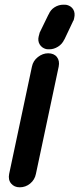

<svg xmlns="http://www.w3.org/2000/svg" viewBox="-20 -788 338 818"><path d="M116 -504Q121 -529 141.5 -545Q162 -561 185 -561Q210 -561 222.5 -545Q235 -529 230 -504L133 -47Q128 -22 108.5 -6Q89 10 64 10Q41 10 27.5 -6Q14 -22 19 -47ZM187 -727V-726Q195 -746 212.5 -757Q230 -768 250 -768Q260 -768 265 -767Q284 -762 292.5 -747Q301 -732 296 -711Q295 -708 294.5 -704.5Q294 -701 290 -696L291 -697L254 -619V-620Q245 -600 227 -589Q209 -578 191 -578Q180 -578 176 -579Q158 -584 149 -599Q140 -614 145 -634Q147 -640 147 -641L149 -649Z"/></svg>

Font: VDS
Style: Bold Italic
Weight: 700
Designer: artmaker
Foundry: artmaker
Version: Version 1.000 2009 initial release